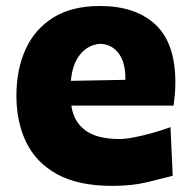

<svg xmlns="http://www.w3.org/2000/svg" viewBox="-20 -604 638 640"><path d="M354 15.6Q241.7 15.6 171.1 -22.9Q100.6 -61.5 67.6 -129.4Q34.7 -197.3 34.7 -285.2Q34.7 -372.6 65.4 -439.9Q96.2 -507.3 158 -545.7Q219.7 -584 313 -584Q432.1 -584 498.3 -522Q564.5 -460 564.5 -330.1Q564.5 -306.2 562.7 -288.1Q561 -270 558.6 -252H217.8Q225.1 -198.7 264.2 -169.7Q303.2 -140.6 378.4 -140.6Q397.9 -140.6 427 -146.2Q456.1 -151.9 488.3 -160.9Q520.5 -169.9 548.3 -180.2L555.7 -18.1Q520 -8.8 470.2 3.4Q420.4 15.6 354 15.6ZM397.9 -337.9Q398.9 -394.5 376.2 -425.3Q353.5 -456.1 314.9 -458Q274.9 -455.6 248 -423.6Q221.2 -391.6 216.3 -334.5Z"/></svg>

Font: Pinar-DS2-FD ExtraBold
Style: Regular
Weight: 800
Designer: Amin Abedi
Version: Version 3.000